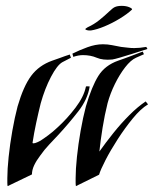

<svg xmlns="http://www.w3.org/2000/svg" viewBox="-20 -625 525 655"><path d="M363 -422Q331 -419 310 -428Q289 -437 263 -437Q248 -437 230 -431L227 -442Q251 -454 278.5 -464Q306 -474 331 -474Q347 -474 362 -471Q377 -468 393 -465Q404 -464 415 -462.5Q426 -461 438 -461Q447 -461 457.5 -462Q468 -463 479 -465L483 -458Q483 -458 467.5 -453Q452 -448 430 -441Q408 -434 389 -428.5Q370 -423 363 -422ZM239 10Q238 5 238 -2Q238 -9 238 -17Q238 -47 242.5 -90Q247 -133 255 -178.5Q263 -224 273 -262Q293 -330 315.5 -366Q338 -402 383 -418Q388 -420 401.5 -424.5Q415 -429 430 -435Q445 -441 456 -445Q467 -449 467 -449L471 -440L444 -428Q426 -420 407 -395.5Q388 -371 372 -338.5Q356 -306 347 -273Q337 -233 330 -189.5Q323 -146 319 -108Q341 -139 367 -171.5Q393 -204 421.5 -232.5Q450 -261 477 -279L485 -269Q460 -254 433 -221Q406 -188 381.5 -150Q357 -112 340 -79Q323 -46 318 -29ZM6 10Q5 5 5 -2Q5 -9 5 -17Q5 -47 9.5 -90Q14 -133 22 -178.5Q30 -224 40 -262Q60 -331 86.5 -366.5Q113 -402 158 -418Q168 -421 185 -427.5Q202 -434 218 -439L222 -428L193 -413Q175 -403 154 -363Q133 -323 119 -273Q111 -241 103.5 -206Q96 -171 91 -138Q91 -136 94 -136Q99 -136 108 -140Q117 -144 118 -145Q129 -152 144.5 -163.5Q160 -175 176 -190Q209 -220 237.5 -257.5Q266 -295 273 -329Q273 -331 279.5 -330.5Q286 -330 286 -330Q279 -286 247 -245Q215 -204 180 -166Q164 -149 147.5 -131.5Q131 -114 117 -94Q104 -77 96.5 -61Q89 -45 89 -30ZM285 -521Q280 -521 275.5 -522.5Q271 -524 271 -526Q271 -527 279 -532Q301 -542 319.5 -557Q338 -572 351.5 -585Q365 -598 372 -601Q381 -605 395 -605Q411 -605 422 -600Q433 -595 430 -592Q414 -577 388.5 -561.5Q363 -546 336.5 -535Q310 -524 290 -521Z"/></svg>

Font: Kings
Style: Regular
Weight: 400
Designer: Robert E. Leuschke
Foundry: Robert E. Leuschke
Version: Version 1.010; ttfautohint (v1.8.3)